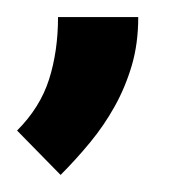

<svg xmlns="http://www.w3.org/2000/svg" viewBox="-36 -115 206 225"><path d="M126 -95Q126 -64 118.5 -38.5Q111 -13 98.5 9.5Q86 32 69.5 52Q53 72 35 90L-16 38Q11 11 21.5 -22Q32 -55 32 -95Z"/></svg>

Font: Berliner Wand
Style: Regular
Weight: 400
Designer: Peter Wiegel
Foundry: Peter Wiegel
Version: Version 1.000